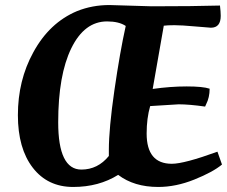

<svg xmlns="http://www.w3.org/2000/svg" viewBox="-20 -730 901 762"><path d="M586 -377 630 -628C639.3 -629.3 653.5 -630 672.5 -630C691.5 -630 719.2 -628.3 755.5 -625C791.8 -621.7 812.3 -620 817 -620C843 -620 856 -635.7 856 -667C856 -677.7 855 -691.3 853 -708C785 -706 694.7 -705 582 -705L414 -710C368.7 -710 326 -702 286 -686C212.7 -655.3 154.7 -600.7 112 -522C71.3 -448 51 -365 51 -273C51 -185 70.7 -115.5 110 -64.5C149.3 -13.5 202.8 12 270.5 12C338.2 12 397.7 -4 449 -36C491 -4 544 12 608 12C654.7 12 702.5 2.2 751.5 -17.5C800.5 -37.2 837 -57 861 -77L843 -128C755 -96 694.7 -80 662 -80C595.3 -80 562 -120 562 -200C562 -240.7 566.7 -277 576 -309L689 -316C717 -316 752 -313 794 -307L798 -316C807.3 -334 812 -354.7 812 -378C794 -384 763.7 -387 721 -387C678.3 -387 633.3 -383.7 586 -377ZM412 -135V-111C382.7 -75 346.3 -57 303 -57C241.7 -57 211 -119.5 211 -244.5C211 -369.5 228.3 -467.5 263 -538.5C297.7 -609.5 345 -645 405 -645C436.3 -645 461 -639 479 -627C463.7 -558.3 448.7 -473.2 434 -371.5C419.3 -269.8 412 -191 412 -135Z"/></svg>

Font: Oleo Script
Style: Regular
Weight: 400
Designer: Soytutype
Foundry: Soytutype
Version: Version 1.002